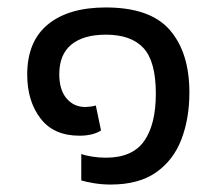

<svg xmlns="http://www.w3.org/2000/svg" viewBox="-20 -485 585 515"><path d="M277 10Q254 10 232.5 6.5Q211 3 198 -1V-72Q208 -68 226.5 -65Q245 -62 264 -62Q335 -62 366.5 -106.5Q398 -151 398 -234Q398 -320 365 -356Q332 -392 264 -392Q204 -392 171.5 -365.5Q139 -339 139 -286Q139 -244 158.5 -221Q178 -198 209 -198Q214 -198 222 -199Q230 -200 237 -202L251 -135Q229 -121 193 -121Q124 -121 88.5 -167.5Q53 -214 53 -285Q53 -374 108.5 -419.5Q164 -465 264 -465Q383 -465 435.5 -404.5Q488 -344 488 -237Q488 -167 466.5 -111Q445 -55 398.5 -22.5Q352 10 277 10Z"/></svg>

Font: Noto Sans Living
Style: Regular
Weight: 400
Designer: Monotype Design Team
Foundry: Monotype Imaging Inc.
Version: Version 2.013; ttfautohint (v1.8.4.7-5d5b)